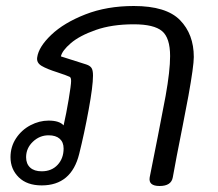

<svg xmlns="http://www.w3.org/2000/svg" viewBox="-20 -618 727 640"><path d="M626 -428Q626 -398 608 -298L589 -199Q566 -84 556 -27Q551 2 512 2Q474 2 479 -27Q484 -54 506 -163L532 -298Q547 -382 547 -431Q547 -492 520 -514.5Q493 -537 426 -537Q353 -537 299 -518Q245 -499 216 -474Q187 -449 183 -430L268 -403Q280 -399 285 -391.5Q290 -384 290 -366Q290 -331 275.5 -252Q261 -173 244 -105Q218 0 119 0Q70 0 42.5 -27Q15 -54 15 -94Q15 -129 33.5 -157Q52 -185 81.5 -200.5Q111 -216 142 -216Q178 -216 192 -200Q201 -239 209 -287Q217 -335 217 -348Q217 -360 212 -362Q204 -366 171 -377Q136 -388 118.5 -398.5Q101 -409 104 -427Q109 -462 151 -502Q193 -542 264.5 -570Q336 -598 426 -598Q534 -598 580 -551Q626 -504 626 -428ZM192 -123Q192 -144 179 -155.5Q166 -167 142 -167Q112 -167 89.5 -145.5Q67 -124 67 -94Q67 -72 80.5 -59.5Q94 -47 119 -47Q152 -47 172 -68.5Q192 -90 192 -123Z"/></svg>

Font: Mali
Style: Italic
Weight: 400
Italic angle: -10°
Version: Version 1.000; ttfautohint (v1.6)